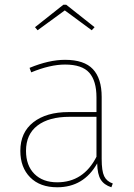

<svg xmlns="http://www.w3.org/2000/svg" viewBox="-20 -782 568 812"><path d="M254 -738 139 -654 128 -667 248 -762H260L380 -667L368 -654ZM410 -110Q410 -59 420.5 -37Q431 -15 457 -6L451 10Q420 0 406 -22.5Q392 -45 391 -91Q334 10 222 10Q149 10 107.5 -32Q66 -74 66 -144Q66 -222 121 -265Q176 -308 270 -308H388V-370Q388 -440 357.5 -474.5Q327 -509 255 -509Q192 -509 112 -476L105 -495Q187 -529 255 -529Q336 -529 373 -489.5Q410 -450 410 -372ZM222 -11Q333 -11 388 -119V-288H274Q187 -288 138.5 -251Q90 -214 90 -144Q90 -82 125.5 -46.5Q161 -11 222 -11Z"/></svg>

Font: FiraGO Thin
Style: Regular
Weight: 100
Designer: bBox Type
Foundry: bBox Type GmbH
Version: Version 1.001;PS 001.001;hotconv 1.0.88;makeotf.lib2.5.64775